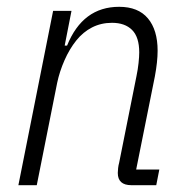

<svg xmlns="http://www.w3.org/2000/svg" viewBox="-20 -544 542 564"><path d="M34 0 136 -512H190L170 -410H177Q223 -524 330 -524Q386 -524 414.5 -490Q443 -456 443 -395Q443 -363 435 -320L380 -46H448L439 0H366Q326 0 326 -36Q326 -42 327 -50.5Q328 -59 330 -66L381 -321Q385 -340 387 -359Q389 -378 389 -390Q389 -435 368 -456Q347 -477 309 -477Q277 -477 250.5 -463.5Q224 -450 204 -425Q184 -400 169.5 -367Q155 -334 148 -301L88 0Z"/></svg>

Font: IBM Plex Sans Cond Light
Style: Italic
Weight: 300
Width: 3
Italic angle: -11°
Designer: Mike Abbink, Paul van der Laan, Pieter van Rosmalen
Foundry: Bold Monday
Version: Version 1.3